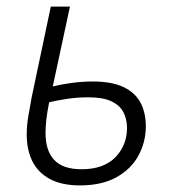

<svg xmlns="http://www.w3.org/2000/svg" viewBox="-20 -552 523 582"><path d="M222 10Q167 10 131 -9.5Q95 -29 78 -63.5Q61 -98 61 -144Q61 -172 66 -200.5Q71 -229 76 -257L134 -532H192L140 -290Q164 -296 196.5 -300.5Q229 -305 261 -305Q318 -305 353.5 -288.5Q389 -272 405.5 -241.5Q422 -211 422 -169Q422 -122 400 -81Q378 -40 333.5 -15Q289 10 222 10ZM227 -39Q262 -39 287.5 -48.5Q313 -58 330 -75.5Q347 -93 356 -115.5Q365 -138 365 -164Q365 -191 354 -212Q343 -233 317.5 -245Q292 -257 248 -257Q215 -257 184.5 -252.5Q154 -248 129 -242Q123 -212 120.5 -190Q118 -168 118 -149Q118 -95 144.5 -67Q171 -39 227 -39Z"/></svg>

Font: Noto Sans Display Light
Style: Italic
Weight: 300
Italic angle: -12°
Designer: Monotype Design Team
Foundry: Monotype Imaging Inc.
Version: Version 2.003